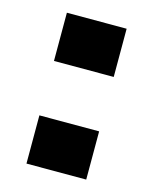

<svg xmlns="http://www.w3.org/2000/svg" viewBox="-85 -569 500 627"><g transform="rotate(15 165.0 -255.0)"><path d="M64 -510H266V-347H64ZM64 -163H266V0H64Z"/></g></svg>

Font: Saira Stencil
Style: Regular
Weight: 400
Designer: Hector Gatti with collaboration of the Omnibus-Type team
Foundry: Omnibus-Type
Version: Version 1.003